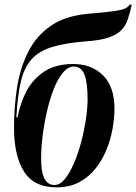

<svg xmlns="http://www.w3.org/2000/svg" viewBox="-20 -792 584 822"><path d="M222 10Q125 10 82.5 -58Q40 -126 40 -245Q40 -334 53 -417Q66 -500 100 -568.5Q134 -637 196 -680.5Q258 -724 357 -733Q430 -739 465.5 -744Q501 -749 515 -755.5Q529 -762 535 -772H544Q536 -734 526 -706Q516 -678 496 -659.5Q476 -641 441 -630Q406 -619 348 -615Q259 -608 202.5 -590.5Q146 -573 114.5 -537.5Q83 -502 69 -442Q55 -382 50 -290L55 -289Q67 -353 95 -404.5Q123 -456 171.5 -487Q220 -518 293 -518Q372 -518 421 -469.5Q470 -421 470 -327Q470 -287 462 -241.5Q454 -196 436 -151.5Q418 -107 389 -70.5Q360 -34 319 -12Q278 10 222 10ZM213 0Q237 0 258 -26Q279 -52 297 -94Q315 -136 328 -185.5Q341 -235 348 -283Q355 -331 355 -367Q355 -439 341.5 -473Q328 -507 296 -507Q271 -507 249 -480.5Q227 -454 210 -410.5Q193 -367 181 -315Q169 -263 162.5 -210.5Q156 -158 156 -114Q156 -54 170.5 -27Q185 0 213 0Z"/></svg>

Font: Noto Serif Display ExtraCondensed
Style: Bold Italic
Weight: 700
Width: 2
Italic angle: -12°
Designer: Monotype Design Team
Foundry: Monotype Imaging Inc.
Version: Version 2.009